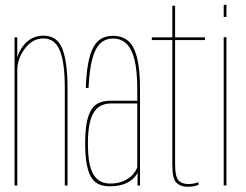

<svg xmlns="http://www.w3.org/2000/svg" viewBox="-20 -746 990 772"><path d="M38.5 0H49.5V-504V-596H38.5ZM240.5 0H251.5V-392.5Q251.5 -496 231 -549.2Q210.5 -602.5 155 -602.5Q106.5 -602.5 76 -565Q45.5 -527.5 45.5 -482.5L49.5 -463Q49.5 -510.5 80.2 -551Q111 -591.5 154 -591.5Q201 -591.5 220.8 -542.2Q240.5 -493 240.5 -396Z M421.5 3Q448.5 3 468 -2.5Q487.5 -8 501 -16.8Q514.5 -25.5 522.2 -34.8Q530 -44 533 -52.5V0H543V-386.5Q543 -467.5 531 -514.5Q519 -561.5 495 -581.8Q471 -602 434 -602Q408.5 -602 389 -591.5Q369.5 -581 356 -557Q342.5 -533 334.8 -492.8Q327 -452.5 325 -392.5H336Q339.5 -466 351.2 -509.5Q363 -553 383.8 -572Q404.5 -591 434 -591Q466 -591 487.8 -571Q509.5 -551 520.8 -506Q532 -461 532 -386V-341H424Q401 -341 382 -334Q363 -327 349.8 -308.5Q336.5 -290 329.5 -256.5Q322.5 -223 322.5 -169.5Q322.5 -115.5 329.5 -81.5Q336.5 -47.5 349.5 -29Q362.5 -10.5 380.8 -3.8Q399 3 421.5 3ZM422.5 -8Q404 -8 388 -14.8Q372 -21.5 359.5 -38.8Q347 -56 340.2 -87.5Q333.5 -119 333.5 -169.5Q333.5 -219 340.8 -250.8Q348 -282.5 360.8 -299.5Q373.5 -316.5 390.2 -323.2Q407 -330 426 -330H532V-74Q528 -60.5 514.8 -45Q501.5 -29.5 478.5 -18.8Q455.5 -8 422.5 -8Z M735.5 5Q758 5 778 -2.5V-13.5Q758 -6 737.5 -6Q711 -6 697.5 -21Q684 -36 684 -85.5V-585H804V-596H684V-723H673V-596H590.5V-585H673V-78.5Q673 -27 689.8 -11Q706.5 5 735.5 5Z M879.5 0H890.5V-596.5H879.5ZM879.5 -726.5V-678H890.5V-726.5Z"/></svg>

Font: Anybody Thin Condensed
Style: Regular
Weight: 100
Width: 3
Version: Version 1.113;gftools[0.9.25]